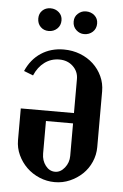

<svg xmlns="http://www.w3.org/2000/svg" viewBox="-50 -695 476 741"><g transform="rotate(5 188.0 -324.5)"><path d="M342 -140Q342 -110 330 -82.5Q318 -55 297 -35Q276 -15 248.5 -3Q221 9 190 9Q159 9 130.5 -3Q102 -15 81 -35.5Q60 -56 47.5 -83Q35 -110 35 -140V-263H241V-395Q241 -424 220 -444Q199 -464 167 -464Q135 -464 110 -445.5Q85 -427 71 -394L35 -408Q55 -454 93 -479Q131 -504 181 -504Q215 -504 244.5 -492.5Q274 -481 295.5 -461Q317 -441 329.5 -414Q342 -387 342 -356ZM136 -97Q136 -70 151 -50.5Q166 -31 188 -31Q209 -31 225 -51Q241 -71 241 -97V-223H136ZM72 -615Q72 -634 84.5 -646Q97 -658 116 -658Q135 -658 148.5 -646Q162 -634 162 -615Q162 -595 148.5 -582.5Q135 -570 116 -570Q97 -570 84.5 -582.5Q72 -595 72 -615ZM209 -615Q209 -634 222.5 -646Q236 -658 253 -658Q273 -658 286.5 -646Q300 -634 300 -615Q300 -595 286.5 -582.5Q273 -570 253 -570Q236 -570 222.5 -582.5Q209 -595 209 -615Z"/></g></svg>

Font: Moniqa Paragraph
Style: Bold
Weight: 700
Designer: Rajesh Rajput
Foundry: Rajesh Rajput
Version: Version 1.000